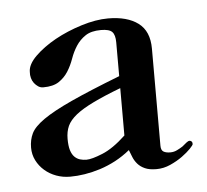

<svg xmlns="http://www.w3.org/2000/svg" viewBox="-33 -721 378 351"><g transform="rotate(-5 155.5 -545.0)"><path d="M188 -557.1Q157.2 -545.4 137.2 -535.6Q117.2 -525.9 105.2 -516.4Q93.3 -506.8 88.6 -496.6Q84 -486.3 84 -473.1Q84 -460.4 86.4 -452.4Q88.9 -444.3 93.3 -439.9Q97.7 -435.5 103.3 -433.8Q108.9 -432.1 115.2 -432.1Q125 -432.1 144.8 -440.2Q164.6 -448.2 188 -470.2ZM252 -445.8Q252 -437.5 256.6 -434.8Q261.2 -432.1 269 -432.1Q275.9 -432.1 281.7 -435.1Q287.6 -438 292 -440.9Q296.4 -444.8 300 -447.5Q303.7 -450.2 305.2 -450.2Q307.6 -450.2 309.3 -448.7Q311 -447.3 311 -443.8Q311 -441.9 304.9 -435.5Q298.8 -429.2 289.1 -422.1Q279.3 -415 266.8 -409.4Q254.4 -403.8 241.2 -403.8Q228 -403.8 220 -407.5Q211.9 -411.1 206.8 -417Q201.7 -422.9 199 -429.7Q196.3 -436.5 193.8 -442.9Q181.2 -432.6 167 -425Q152.8 -417.5 138.2 -412.8Q123.5 -408.2 109.6 -406Q95.7 -403.8 83 -403.8Q69.3 -403.8 57.4 -408.2Q45.4 -412.6 36.1 -420.7Q26.9 -428.7 21.5 -439.5Q16.1 -450.2 16.1 -462.9Q16.1 -477.1 21.7 -488.8Q27.3 -500.5 45.4 -513.2Q63.5 -525.9 97.4 -541.5Q131.3 -557.1 188 -579.1V-641.1Q188 -654.8 182.6 -660.4Q177.2 -666 162.1 -666Q144 -666 133.5 -658.9Q123 -651.9 116.2 -641.4Q109.4 -630.9 105 -618.4Q100.6 -606 94 -595.5Q87.4 -585 76.9 -577.9Q66.4 -570.8 47.9 -570.8Q43 -570.8 38.8 -573.5Q34.7 -576.2 31.5 -580.3Q28.3 -584.5 26.9 -589.8Q25.4 -595.2 25.9 -601.1Q25.9 -614.7 41 -629.6Q56.2 -644.5 78.6 -657Q101.1 -669.4 127.7 -677.7Q154.3 -686 176.8 -686Q211.9 -686 231.9 -671.1Q252 -656.2 252 -624Z"/></g></svg>

Font: XB Zar
Style: Regular
Weight: 400
Designer: Behnam
Foundry: Irmug
Version: Version 8.005 2009